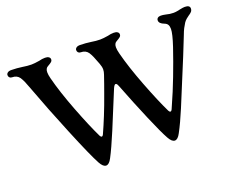

<svg xmlns="http://www.w3.org/2000/svg" viewBox="-110 -875 1339 1082"><g transform="rotate(-20 560.0 -334.5)"><path d="M324 -21Q295 -74 226.5 -240Q158 -406 109 -539L108 -542Q97 -572 89.5 -589Q82 -606 74 -618Q59 -639 30 -639Q21 -639 15.5 -644.5Q10 -650 10 -659Q10 -667 17.5 -673Q25 -679 40 -679Q56 -679 73 -677.5Q90 -676 104 -674Q134 -669 158 -669Q176 -669 206 -674Q224 -679 242 -679Q256 -679 264 -673.5Q272 -668 272 -659Q272 -650 265 -644Q258 -638 242 -629Q226 -621 226 -597Q226 -582 232 -559Q255 -469 300.5 -351Q346 -233 381 -161Q386 -152 391 -152Q397 -152 401 -161Q421 -205 442.5 -258Q464 -311 486 -373Q495 -399 504.5 -424.5Q514 -450 522 -475Q528 -492 528 -505Q528 -521 521 -539L520 -542Q509 -572 501.5 -589Q494 -606 486 -618Q471 -639 442 -639Q433 -639 427.5 -644.5Q422 -650 422 -659Q422 -667 429.5 -673Q437 -679 452 -679Q468 -679 485 -677.5Q502 -676 516 -674Q546 -669 570 -669Q588 -669 618 -674Q636 -679 654 -679Q668 -679 676 -673.5Q684 -668 684 -659Q684 -650 677 -644Q670 -638 654 -629Q638 -621 638 -597Q638 -582 644 -559Q667 -469 712.5 -351Q758 -233 793 -161Q798 -152 803 -152Q809 -152 813 -161L823 -184Q852 -248 883.5 -330Q915 -412 941 -489Q965 -561 965 -589Q965 -605 959.5 -614.5Q954 -624 941 -629Q911 -640 911 -659Q911 -668 917.5 -673.5Q924 -679 936 -679Q948 -679 966 -675Q988 -669 1009 -669Q1021 -669 1031.5 -671Q1042 -673 1051 -675Q1069 -679 1080 -679Q1110 -679 1110 -659Q1110 -649 1105 -642.5Q1100 -636 1090 -629L1088 -628Q1078 -621 1069 -613.5Q1060 -606 1053 -596Q1044 -582 1036.5 -567.5Q1029 -553 1021 -531L1019 -526Q998 -474 977 -421Q897 -226 865 -149.5Q833 -73 805 -21Q789 10 771 10Q753 10 736 -21Q714 -60 669.5 -164.5Q625 -269 580 -385L579 -387Q573 -404 565 -404Q558 -404 549 -384Q496 -254 457.5 -162Q419 -70 393 -21Q377 10 359 10Q341 10 324 -21Z"/></g></svg>

Font: Raigarh
Style: Regular
Weight: 400
Designer: jaikishan Patel
Foundry: MagicType
Version: Version 1.000;FEAKit 1.0